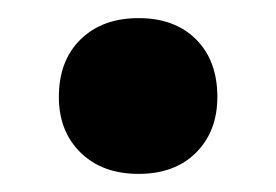

<svg xmlns="http://www.w3.org/2000/svg" viewBox="-20 -455 305 212"><path d="M133 -263Q93 -263 69 -286.5Q45 -310 45 -348Q45 -388 69 -411.5Q93 -435 133 -435Q173 -435 196.5 -411.5Q220 -388 220 -348Q220 -310 196.5 -286.5Q173 -263 133 -263Z"/></svg>

Font: Ysabeau ExtraBold
Style: Regular
Weight: 800
Designer: Christian Thalmann (Catharsis Fonts)
Version: Version 2.002